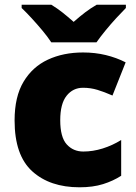

<svg xmlns="http://www.w3.org/2000/svg" viewBox="-20 -786 579 816"><path d="M318 10Q192 10 117 -58Q42 -126 42 -274Q42 -375 80 -438.5Q118 -502 183.5 -532.5Q249 -563 333 -563Q384 -563 429.5 -552Q475 -541 514 -521L458 -380Q424 -395 394.5 -404Q365 -413 333 -413Q290 -413 263 -379Q236 -345 236 -275Q236 -203 263.5 -172.5Q291 -142 334 -142Q375 -142 416.5 -155Q458 -168 495 -191V-39Q461 -17 418 -3.5Q375 10 318 10ZM198 -606Q183 -629 160.5 -656Q138 -683 114.5 -708.5Q91 -734 72 -752V-766H198Q224 -750 245.5 -733Q267 -716 293 -693Q319 -716 342 -733.5Q365 -751 391 -766H515V-752Q498 -735 474.5 -709.5Q451 -684 428.5 -656.5Q406 -629 390 -606Z"/></svg>

Font: Noto Sans Arabic Blk
Style: Regular
Weight: 900
Designer: Monotype Design Team, Nadine Chahine, Nizar Qandah and Khaled Hosny
Foundry: Monotype Imaging Inc.
Version: Version 2.012; ttfautohint (v1.8.4.7-5d5b)